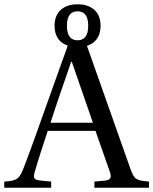

<svg xmlns="http://www.w3.org/2000/svg" viewBox="-52 -881 719 901"><path d="M-32 0H188V-29L136 -34C106 -37 103 -47 111 -74C128 -134 149 -196 172 -267H396L463 -76C473 -47 468 -36 436 -33L391 -29V0H647V-29C589 -34 578 -37 560 -89L356 -666C392 -677 420 -706 420 -760C420 -835 366 -861 312 -861C258 -861 204 -835 204 -760C204 -707 231 -678 266 -667L169 -396C138 -309 96 -189 61 -98C40 -44 31 -32 -32 -29ZM185 -305C217 -405 252 -503 282 -591H285L384 -305ZM262 -760C262 -812 284 -828 312 -828C340 -828 362 -812 362 -760C362 -708 340 -692 312 -692C284 -692 262 -708 262 -760Z"/></svg>

Font: Lingua Franca
Style: Regular
Weight: 400
Version: Version 1.19